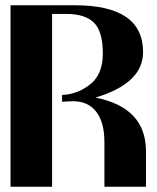

<svg xmlns="http://www.w3.org/2000/svg" viewBox="-20 -710 598 730"><path d="M233 -657H178V0H20V-690H265Q524 -690 524 -512Q524 -393 343 -339Q535 -301 535 -135V0H377V-169Q377 -245 346 -285Q315 -325 259 -325Q243 -325 216 -323V-349Q270 -351 316 -384Q371 -422 371 -506Q371 -590 337.5 -623.5Q304 -657 233 -657Z"/></svg>

Font: Trochut
Style: Bold
Weight: 700
Designer: Andreu Balius
Foundry: Andreu Balius
Version: Version 1.001